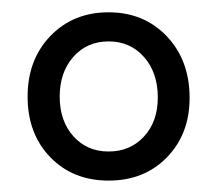

<svg xmlns="http://www.w3.org/2000/svg" viewBox="-20 -734 362 320"><path d="M161 -713.5Q220 -713.5 258 -673.5Q296 -633.5 296 -571Q296 -510.5 258.2 -471.8Q220.5 -433 161 -433Q101.5 -433 63.8 -472Q26 -511 26 -573Q26 -634.5 64 -674Q102 -713.5 161 -713.5ZM161 -665Q125 -665 102.2 -639.2Q79.5 -613.5 79.5 -573Q79.5 -532.5 102.2 -507Q125 -481.5 161 -481.5Q197 -481.5 220 -506.5Q243 -531.5 243 -571.5Q243 -613 220 -639Q197 -665 161 -665Z"/></svg>

Font: Fraunces 144pt SuperSoft
Style: Regular
Weight: 400
Version: Version 1.000;[b76b70a41]